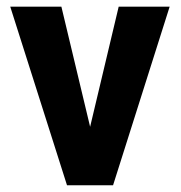

<svg xmlns="http://www.w3.org/2000/svg" viewBox="-20 -548 536 568"><path d="M331.1 -528.3H481.9L314.5 0H178.2L10.3 -528.3H161.6L246.6 -172.9Z"/></svg>

Font: Robert Sans Black
Style: Regular
Weight: 900
Designer: Christian Robertson (extended by Adam Twardoch)
Foundry: Google
Version: Version 12.135;April 2, 2019;FontCreator 11.5.0.2425 64-bit;